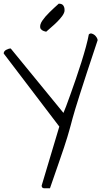

<svg xmlns="http://www.w3.org/2000/svg" viewBox="-24 -1016 566 1042"><path d="M297.9 -329.1 -3.9 -725.6Q-3.9 -738.3 9.8 -745.6Q23.4 -752.9 34.2 -752.9L320.3 -403.3Q324.2 -411.1 334.5 -438.5Q344.7 -465.8 358.4 -503.9Q372.1 -542 387.7 -587.4Q403.3 -632.8 417.5 -677.7Q431.6 -722.7 442.4 -762.2Q453.1 -801.8 458 -829.1Q464.8 -835.9 473.1 -834Q481.4 -832 488.8 -826.2Q496.1 -820.3 501 -812Q505.9 -803.7 505.9 -797.9Q471.7 -695.3 448.2 -624Q424.8 -552.7 409.2 -503.4Q393.6 -454.1 384.3 -423.8Q375 -393.6 369.6 -373Q364.3 -352.5 360.4 -338.4Q356.4 -324.2 352.1 -308.6Q347.7 -293 341.3 -271.5Q335 -250 323.2 -214.8Q311.5 -179.7 293 -126.5Q274.4 -73.2 247.1 5.9Q232.4 5.9 217.3 5.9Q202.1 5.9 202.1 -8.8ZM226.6 -843.8Q197.3 -849.6 194.3 -866.2Q191.4 -882.8 205.6 -903.8Q219.7 -924.8 244.6 -949.2Q269.5 -973.6 294.9 -996.1Q312.5 -996.1 319.3 -986.3Q326.2 -976.6 326.2 -963.9V-956.1Q324.2 -943.4 313 -928.2Q301.8 -913.1 286.6 -897.9Q271.5 -882.8 254.9 -868.7Q238.3 -854.5 226.6 -843.8Z"/></svg>

Font: Shadows Into Light Two
Style: Regular
Weight: 400
Designer: Kimberly Geswein
Foundry: Kimberly Geswein
Version: Version 1.003 2012